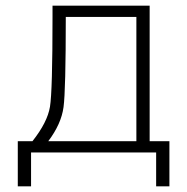

<svg xmlns="http://www.w3.org/2000/svg" viewBox="-20 -540 663 680"><path d="M151 -40H463V-480H213Q213 -220 205 -160.5Q197 -101 151 -40ZM95 -40Q148 -107 157 -162Q166 -217 166 -480V-520H510V-40H580V120H533V0H90V120H43V-40Z"/></svg>

Font: M PLUS 1p Light
Style: Regular
Weight: 300
Version: Version 1.061